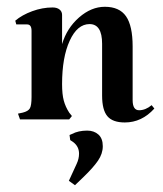

<svg xmlns="http://www.w3.org/2000/svg" viewBox="-20 -352 481 566"><path d="M390 -27Q409 -27 427 -42L435 -32Q398 9 348 9Q312 9 296.5 -9.5Q281 -28 281 -70V-223Q281 -281 244 -281Q208 -281 185.5 -232Q163 -183 163 -104Q163 -74 168 -55.5Q173 -37 184 -20L192 -10L184 0H39L33 -17L47 -20Q63 -24 68 -32.5Q73 -41 73 -66V-261Q73 -280 60 -280H28L25 -291Q45 -308 75 -319Q105 -330 135 -330Q148 -330 155.5 -324Q163 -318 163 -308V-222Q177 -269 213 -300.5Q249 -332 289 -332Q332 -332 351.5 -304Q371 -276 371 -215V-57Q371 -27 390 -27ZM237 33Q257 33 270 44.5Q283 56 283 79Q283 101 269 121.5Q255 142 226 170L201 194L183 181L206 131Q213 116 213 101Q213 80 196 67L187 61L185 46L192 43Q211 33 237 33Z"/></svg>

Font: Katibeh
Style: Regular
Weight: 400
Designer: Arabic design by Kourosh Beigpour, Latin design by Eduardo Tunni, engineering by Lasse Fister
Version: Version 1.000